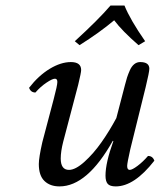

<svg xmlns="http://www.w3.org/2000/svg" viewBox="-20 -663 577 693"><path d="M389.2 -153.8 387.2 -154.8Q294.9 9.8 194.8 9.8Q160.6 9.8 140.4 -9.8Q120.1 -29.3 120.1 -70.8Q120.1 -93.8 132.8 -149.9L173.8 -305.2Q187 -355 187 -367.2Q187 -378.9 178.2 -378.9Q168.9 -378.9 147.5 -364.5Q126 -350.1 107.9 -329.1Q90.8 -329.1 85 -346.2Q119.1 -390.1 159.4 -414.6Q199.7 -439 235.8 -439Q272.9 -439 272.9 -410.2Q272.9 -400.9 262.2 -356.9L208 -150.9Q199.2 -116.2 199.2 -90.8Q199.2 -49.8 229 -49.8Q252.4 -49.8 284.9 -79.1Q317.4 -108.4 346.2 -149.4Q375 -190.4 399.9 -236.8L431.2 -356.9Q435.1 -372.6 438.7 -383.8Q442.4 -395 448.7 -409.4Q455.1 -423.8 464.6 -431.4Q474.1 -439 485.8 -439Q519 -439 519 -415Q519 -403.3 505.9 -349.1L450.2 -124Q439 -74.2 439 -64Q439 -49.8 448.2 -49.8Q457 -49.8 476.3 -64.2Q495.6 -78.6 514.2 -100.1Q531.2 -100.1 537.1 -83Q464.8 9.8 397.9 9.8Q376.5 9.8 368.7 0.5Q360.8 -8.8 360.8 -28.8Q360.8 -75.7 389.2 -153.8ZM429.2 -643.1Q450.2 -591.3 503.9 -514.2L480 -500Q420.4 -551.8 392.1 -589.8Q339.4 -545.4 267.1 -500L250 -514.2Q335.4 -592.3 378.9 -643.1Z"/></svg>

Font: Common Serif
Style: Italic
Weight: 400
Italic angle: -12°
Designer: Philipp H. Poll, Khaled Hosny
Foundry: Stefan Peev, Context Ltd.
Version: Version 1.026